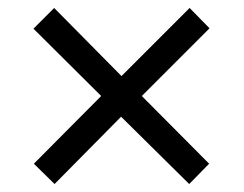

<svg xmlns="http://www.w3.org/2000/svg" viewBox="-20 -594 612 482"><path d="M456 -574 506 -523 336 -353 505 -183 455 -132 284 -301 117 -132 65 -183 234 -353 64 -522 116 -574 285 -403Z"/></svg>

Font: Noto Sans Inscriptional Pahlavi
Style: Regular
Weight: 400
Designer: Monotype Design Team
Foundry: Monotype Imaging Inc.
Version: Version 2.003; ttfautohint (v1.8.4.7-5d5b)